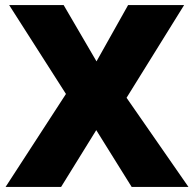

<svg xmlns="http://www.w3.org/2000/svg" viewBox="-20 -734 763 754"><path d="M720 0 477 -350 703 -714H483L359 -493L230 -714H16L239 -365L2 0H220L358 -223L497 0Z"/></svg>

Font: Noto Sans Kannada Black
Style: Regular
Weight: 900
Designer: Jelle Bosma - Monotype Design Team
Foundry: Monotype Imaging Inc.
Version: Version 2.005